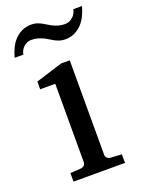

<svg xmlns="http://www.w3.org/2000/svg" viewBox="-155 -759 615 823"><g transform="rotate(-20 152.5 -347.5)"><path d="M34.2 0V-39.1L83 -42Q92.3 -43 98.1 -48.8Q104 -54.7 104 -64V-420.9H35.2V-456.1L157.2 -494.1H196.8V-64Q196.8 -54.7 202.9 -48.8Q209 -43 217.8 -42L269 -39.1V0ZM325.7 -694.8Q319.8 -672.9 310.1 -652.8Q300.3 -632.8 286.1 -617.9Q272 -603 252.9 -594Q233.9 -585 209.5 -585Q196.3 -585 185.3 -588.6Q174.3 -592.3 164.3 -597.4Q154.3 -602.5 144.5 -608.9Q134.8 -615.2 123.8 -620.4Q112.8 -625.5 99.6 -629.2Q86.4 -632.8 70.3 -632.8Q60.1 -632.8 51.3 -628.7Q42.5 -624.5 35.4 -617.9Q28.3 -611.3 23.9 -602.5Q19.5 -593.8 18.6 -585H-21.5Q-15.6 -606.9 -6.1 -627Q3.4 -647 17.8 -662.1Q32.2 -677.2 51.3 -686Q70.3 -694.8 94.7 -694.8Q107.9 -694.8 118.7 -691.2Q129.4 -687.5 139.4 -682.4Q149.4 -677.2 158.9 -670.9Q168.5 -664.6 179.4 -659.4Q190.4 -654.3 203.4 -650.6Q216.3 -647 232.4 -647Q242.7 -647 251.7 -651.1Q260.7 -655.3 268.1 -661.9Q275.4 -668.5 280 -677.2Q284.7 -686 285.6 -694.8Z"/></g></svg>

Font: Charis SIL
Style: Regular
Weight: 400
Foundry: SIL International
Version: Version 4.112